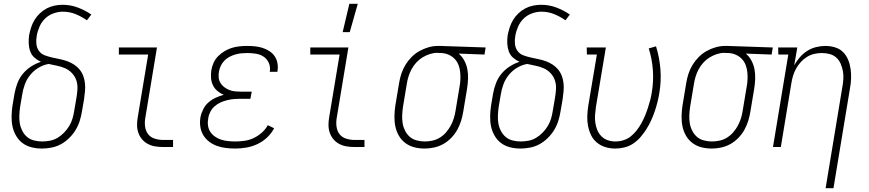

<svg xmlns="http://www.w3.org/2000/svg" viewBox="-20 -768 4540 1003"><path d="M199 8Q171 8 145 1.5Q119 -5 98.5 -20Q78 -35 64.5 -58Q51 -81 45.5 -106.5Q40 -132 40.5 -160Q41 -188 45 -215L56 -280Q61 -307 71 -333.5Q81 -360 99.5 -382.5Q118 -405 143 -421Q168 -437 194 -445Q176 -453 160.5 -466.5Q145 -480 138 -499.5Q131 -519 130 -540.5Q129 -562 132 -584Q136 -604 142.5 -624.5Q149 -645 160.5 -664Q172 -683 188.5 -698.5Q205 -714 224 -724Q243 -734 264.5 -738.5Q286 -743 306 -743Q349 -743 387 -728.5Q425 -714 457 -692L434 -662Q407 -681 375.5 -694Q344 -707 308 -707Q284 -707 259 -698Q234 -689 215.5 -671Q197 -653 186.5 -629Q176 -605 172 -581Q168 -560 170 -539Q172 -518 183.5 -502Q195 -486 214 -479Q233 -472 253 -467.5Q273 -463 293 -459Q313 -455 332 -448Q351 -441 367 -430.5Q383 -420 395.5 -405Q408 -390 415 -371Q422 -352 424 -332Q426 -312 424 -291Q422 -270 419 -249L408 -185Q404 -160 396 -135Q388 -110 374 -87.5Q360 -65 340.5 -46Q321 -27 298 -14.5Q275 -2 249 3Q223 8 199 8ZM200 -29Q220 -29 241 -33Q262 -37 280.5 -48Q299 -59 315 -75.5Q331 -92 342 -110.5Q353 -129 359 -149.5Q365 -170 368 -191L379 -255Q383 -278 384.5 -302Q386 -326 379 -347.5Q372 -369 356.5 -385.5Q341 -402 321 -411Q301 -420 278.5 -424.5Q256 -429 234 -434Q206 -429 181 -414Q156 -399 137.5 -376Q119 -353 109.5 -326.5Q100 -300 96 -274L85 -209Q82 -188 81 -166Q80 -144 83.5 -123.5Q87 -103 96.5 -84.5Q106 -66 121 -53Q136 -40 157 -34.5Q178 -29 200 -29Z M832 0Q810 0 789.5 -3.5Q769 -7 751.5 -16.5Q734 -26 721.5 -41Q709 -56 702.5 -75Q696 -94 696 -115Q696 -136 700 -158L754 -483H601V-520H800L739 -152Q735 -129 738 -106.5Q741 -84 753.5 -67.5Q766 -51 787.5 -44Q809 -37 831 -37H884V0Z M1209 8Q1184 8 1159.5 5Q1135 2 1113 -6Q1091 -14 1072.5 -28Q1054 -42 1042 -62Q1030 -82 1026.5 -106Q1023 -130 1027 -155Q1031 -176 1041.5 -197Q1052 -218 1069 -233Q1086 -248 1107 -257.5Q1128 -267 1149 -273Q1131 -280 1116 -292.5Q1101 -305 1092.5 -322.5Q1084 -340 1082.5 -360Q1081 -380 1084 -401Q1087 -421 1096 -440.5Q1105 -460 1120 -475Q1135 -490 1153.5 -501Q1172 -512 1191.5 -518Q1211 -524 1231.5 -526Q1252 -528 1271 -528Q1292 -528 1312 -526Q1332 -524 1351 -518Q1370 -512 1386.5 -501.5Q1403 -491 1414 -475.5Q1425 -460 1429 -440Q1433 -420 1430 -400L1429 -393H1389L1390 -398Q1393 -421 1383.5 -441Q1374 -461 1356.5 -472.5Q1339 -484 1316.5 -487.5Q1294 -491 1271 -491Q1256 -491 1240.5 -489.5Q1225 -488 1209.5 -483.5Q1194 -479 1179.5 -471.5Q1165 -464 1153 -452Q1141 -440 1134 -425.5Q1127 -411 1124 -395Q1121 -379 1122.5 -363Q1124 -347 1132 -334Q1140 -321 1152.5 -312Q1165 -303 1179 -297.5Q1193 -292 1209.5 -290.5Q1226 -289 1242 -289H1295L1288 -252H1235Q1218 -252 1201 -250.5Q1184 -249 1166 -244.5Q1148 -240 1131.5 -232.5Q1115 -225 1101 -212.5Q1087 -200 1078.5 -183.5Q1070 -167 1068 -150Q1064 -131 1066.5 -112.5Q1069 -94 1078.5 -79.5Q1088 -65 1103 -54.5Q1118 -44 1135 -38.5Q1152 -33 1171 -31Q1190 -29 1209 -29Q1233 -29 1257.5 -32.5Q1282 -36 1304.5 -46.5Q1327 -57 1347 -74.5Q1367 -92 1379 -114L1412 -98Q1398 -71 1375 -49.5Q1352 -28 1324 -15Q1296 -2 1266.5 3Q1237 8 1209 8Z M1832 0Q1810 0 1789.5 -3.5Q1769 -7 1751.5 -16.5Q1734 -26 1721.5 -41Q1709 -56 1702.5 -75Q1696 -94 1696 -115Q1696 -136 1700 -158L1754 -483H1601V-520H1800L1739 -152Q1735 -129 1738 -106.5Q1741 -84 1753.5 -67.5Q1766 -51 1787.5 -44Q1809 -37 1831 -37H1884V0ZM1770 -600 1805 -748H1849L1807 -600Z M2198 8Q2170 8 2144.5 1.5Q2119 -5 2098 -20.5Q2077 -36 2064 -58.5Q2051 -81 2045.5 -106.5Q2040 -132 2040.5 -160Q2041 -188 2045 -215L2065 -335Q2069 -360 2077 -384Q2085 -408 2098.5 -430Q2112 -452 2130.5 -470.5Q2149 -489 2171.5 -501.5Q2194 -514 2218.5 -521Q2243 -528 2267 -528H2281L2517 -520L2511 -483L2376 -488Q2394 -473 2405.5 -451.5Q2417 -430 2421.5 -406Q2426 -382 2425 -356Q2424 -330 2420 -305L2400 -185Q2396 -160 2388.5 -136Q2381 -112 2368.5 -89.5Q2356 -67 2337 -47.5Q2318 -28 2295.5 -15.5Q2273 -3 2248 2.5Q2223 8 2199 8ZM2199 -29Q2219 -29 2239.5 -33.5Q2260 -38 2278.5 -49.5Q2297 -61 2311 -77.5Q2325 -94 2335 -112.5Q2345 -131 2351 -151Q2357 -171 2360 -191L2380 -311Q2384 -331 2385 -351.5Q2386 -372 2384 -391.5Q2382 -411 2375 -429Q2368 -447 2355 -460.5Q2342 -474 2324 -482Q2306 -490 2286 -491H2275Q2272 -491 2269.5 -491.5Q2267 -492 2265 -492Q2245 -492 2225 -485.5Q2205 -479 2187 -468Q2169 -457 2154.5 -441Q2140 -425 2130 -406.5Q2120 -388 2114 -368.5Q2108 -349 2105 -329L2085 -209Q2082 -188 2081 -166Q2080 -144 2083.5 -123.5Q2087 -103 2096.5 -84.5Q2106 -66 2121 -53Q2136 -40 2157 -34.5Q2178 -29 2199 -29Z M2699 8Q2671 8 2645 1.5Q2619 -5 2598.5 -20Q2578 -35 2564.5 -58Q2551 -81 2545.5 -106.5Q2540 -132 2540.5 -160Q2541 -188 2545 -215L2556 -280Q2561 -307 2571 -333.5Q2581 -360 2599.5 -382.5Q2618 -405 2643 -421Q2668 -437 2694 -445Q2676 -453 2660.5 -466.5Q2645 -480 2638 -499.5Q2631 -519 2630 -540.5Q2629 -562 2632 -584Q2636 -604 2642.5 -624.5Q2649 -645 2660.5 -664Q2672 -683 2688.5 -698.5Q2705 -714 2724 -724Q2743 -734 2764.5 -738.5Q2786 -743 2806 -743Q2849 -743 2887 -728.5Q2925 -714 2957 -692L2934 -662Q2907 -681 2875.5 -694Q2844 -707 2808 -707Q2784 -707 2759 -698Q2734 -689 2715.5 -671Q2697 -653 2686.5 -629Q2676 -605 2672 -581Q2668 -560 2670 -539Q2672 -518 2683.5 -502Q2695 -486 2714 -479Q2733 -472 2753 -467.5Q2773 -463 2793 -459Q2813 -455 2832 -448Q2851 -441 2867 -430.5Q2883 -420 2895.5 -405Q2908 -390 2915 -371Q2922 -352 2924 -332Q2926 -312 2924 -291Q2922 -270 2919 -249L2908 -185Q2904 -160 2896 -135Q2888 -110 2874 -87.5Q2860 -65 2840.5 -46Q2821 -27 2798 -14.5Q2775 -2 2749 3Q2723 8 2699 8ZM2700 -29Q2720 -29 2741 -33Q2762 -37 2780.5 -48Q2799 -59 2815 -75.5Q2831 -92 2842 -110.5Q2853 -129 2859 -149.5Q2865 -170 2868 -191L2879 -255Q2883 -278 2884.5 -302Q2886 -326 2879 -347.5Q2872 -369 2856.5 -385.5Q2841 -402 2821 -411Q2801 -420 2778.5 -424.5Q2756 -429 2734 -434Q2706 -429 2681 -414Q2656 -399 2637.5 -376Q2619 -353 2609.5 -326.5Q2600 -300 2596 -274L2585 -209Q2582 -188 2581 -166Q2580 -144 2583.5 -123.5Q2587 -103 2596.5 -84.5Q2606 -66 2621 -53Q2636 -40 2657 -34.5Q2678 -29 2700 -29Z M3194 8Q3167 8 3142.5 0.5Q3118 -7 3098.5 -23Q3079 -39 3068 -61.5Q3057 -84 3052 -109.5Q3047 -135 3048 -162Q3049 -189 3053 -215L3098 -483H3046L3045 -520H3145L3093 -209Q3090 -188 3088.5 -167.5Q3087 -147 3090 -126.5Q3093 -106 3100.5 -88Q3108 -70 3122 -56Q3136 -42 3155 -35.5Q3174 -29 3195 -29Q3216 -29 3237 -35.5Q3258 -42 3275 -55.5Q3292 -69 3306 -87Q3320 -105 3330.5 -124Q3341 -143 3349.5 -163.5Q3358 -184 3364.5 -204Q3371 -224 3376.5 -244.5Q3382 -265 3385 -286Q3395 -345 3390.5 -403.5Q3386 -462 3369 -515L3407 -526Q3425 -469 3430 -406.5Q3435 -344 3424 -280Q3420 -256 3414 -232.5Q3408 -209 3400 -185.5Q3392 -162 3381.5 -139Q3371 -116 3357.5 -94.5Q3344 -73 3327 -53Q3310 -33 3288.5 -18.5Q3267 -4 3242.5 2Q3218 8 3194 8Z M3698 8Q3670 8 3644.5 1.5Q3619 -5 3598 -20.5Q3577 -36 3564 -58.5Q3551 -81 3545.5 -106.5Q3540 -132 3540.5 -160Q3541 -188 3545 -215L3565 -335Q3569 -360 3577 -384Q3585 -408 3598.5 -430Q3612 -452 3630.5 -470.5Q3649 -489 3671.5 -501.5Q3694 -514 3718.5 -521Q3743 -528 3767 -528H3781L4017 -520L4011 -483L3876 -488Q3894 -473 3905.5 -451.5Q3917 -430 3921.5 -406Q3926 -382 3925 -356Q3924 -330 3920 -305L3900 -185Q3896 -160 3888.5 -136Q3881 -112 3868.5 -89.5Q3856 -67 3837 -47.5Q3818 -28 3795.5 -15.5Q3773 -3 3748 2.5Q3723 8 3699 8ZM3699 -29Q3719 -29 3739.5 -33.5Q3760 -38 3778.5 -49.5Q3797 -61 3811 -77.5Q3825 -94 3835 -112.5Q3845 -131 3851 -151Q3857 -171 3860 -191L3880 -311Q3884 -331 3885 -351.5Q3886 -372 3884 -391.5Q3882 -411 3875 -429Q3868 -447 3855 -460.5Q3842 -474 3824 -482Q3806 -490 3786 -491H3775Q3772 -491 3769.5 -491.5Q3767 -492 3765 -492Q3745 -492 3725 -485.5Q3705 -479 3687 -468Q3669 -457 3654.5 -441Q3640 -425 3630 -406.5Q3620 -388 3614 -368.5Q3608 -349 3605 -329L3585 -209Q3582 -188 3581 -166Q3580 -144 3583.5 -123.5Q3587 -103 3596.5 -84.5Q3606 -66 3621 -53Q3636 -40 3657 -34.5Q3678 -29 3699 -29Z M4293 215 4380 -311Q4384 -332 4385.5 -353.5Q4387 -375 4383.5 -395Q4380 -415 4372 -434Q4364 -453 4349.5 -466.5Q4335 -480 4315 -485.5Q4295 -491 4273 -491Q4254 -491 4234 -486.5Q4214 -482 4196 -471Q4178 -460 4163.5 -444Q4149 -428 4139 -410Q4129 -392 4123 -372.5Q4117 -353 4114 -333L4059 0H4018L4098 -483H4046L4045 -520H4145L4129 -427Q4141 -449 4158.5 -469Q4176 -489 4197.5 -502.5Q4219 -516 4243.5 -522Q4268 -528 4292 -528Q4318 -528 4342.5 -520.5Q4367 -513 4384 -496Q4401 -479 4410.5 -456Q4420 -433 4423.5 -408Q4427 -383 4426 -357Q4425 -331 4420 -305L4334 215Z"/></svg>

Font: Iosevka Curly Slab Extralight
Style: Italic
Weight: 200
Italic angle: -9°
Monospace: yes
Designer: Belleve Invis
Foundry: Belleve Invis
Version: Version 22.1.2; ttfautohint (v1.8.4)